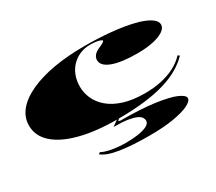

<svg xmlns="http://www.w3.org/2000/svg" viewBox="-131 -786 1433 1272"><g transform="rotate(-30 585.0 -150.0)"><path d="M565 15Q400 15 280.5 -16Q161 -47 97 -104.5Q33 -162 33 -242Q33 -305 75 -355.5Q117 -406 195 -442Q273 -478 379 -496.5Q485 -515 614 -515Q721 -515 814 -506Q907 -497 977.5 -480Q1048 -463 1087 -438.5Q1126 -414 1126 -384Q1126 -359 1096.5 -339Q1067 -319 1015.5 -308Q964 -297 898 -297Q774 -297 707 -322Q640 -347 640 -392Q640 -412 653.5 -428Q667 -444 692 -455Q739 -474 739 -484Q739 -489 727.5 -493.5Q716 -498 696 -501Q676 -504 650 -504Q608 -504 572 -488.5Q536 -473 509.5 -445.5Q483 -418 468.5 -380Q454 -342 454 -296Q454 -249 474 -204Q494 -159 536.5 -122.5Q579 -86 646.5 -64.5Q714 -43 808 -43Q873 -43 930.5 -55Q988 -67 1036 -91.5Q1084 -116 1118 -153L1131 -144Q1095 -106 1044.5 -76.5Q994 -47 926 -26.5Q858 -6 768.5 4.5Q679 15 565 15ZM693 215Q562 215 470.5 201Q379 187 339 154L352 145Q378 160 428 169Q478 178 535 178Q583 178 625.5 172Q668 166 695 152.5Q722 139 722 117Q722 104 714 92Q706 80 684.5 69.5Q663 59 622 52.5Q581 46 514 46L578 0H593L561 25L570 32Q732 32 835 46.5Q938 61 987 82.5Q1036 104 1036 126Q1036 148 995 168.5Q954 189 877 202Q800 215 693 215Z"/></g></svg>

Font: Kalnia Expanded SemiBold
Style: Regular
Weight: 600
Width: 7
Designer: Frida Medrano
Foundry: Frida Medrano
Version: Version 1.105